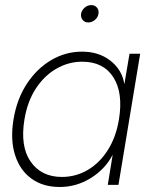

<svg xmlns="http://www.w3.org/2000/svg" viewBox="-20 -727 593 755"><path d="M214.8 8.3Q148.9 8.3 103.5 -24.7Q58.1 -57.6 39.1 -117.7Q20 -177.7 33.2 -257.8Q46.4 -337.9 85.7 -397.7Q125 -457.5 181.4 -490.7Q237.8 -523.9 302.7 -523.9Q368.7 -523.9 414.3 -488.3Q460 -452.6 468.8 -397H469.2L489.3 -515.6H531.2L445.8 0H403.8L422.9 -117.2H422.4Q393.1 -61.5 336.7 -26.6Q280.3 8.3 214.8 8.3ZM223.1 -31.2Q278.8 -31.2 325.7 -59.1Q372.6 -86.9 404.5 -137.7Q436.5 -188.5 447.8 -257.8Q464.8 -361.8 425.8 -423.1Q386.7 -484.4 303.2 -484.4Q250 -484.4 202.4 -457.3Q154.8 -430.2 121.3 -379.4Q87.9 -328.6 76.2 -257.8Q58.6 -151.4 100.6 -91.3Q142.6 -31.2 223.1 -31.2ZM327.1 -638.7Q313 -638.7 304.9 -648.7Q296.9 -658.7 298.8 -672.9Q301.3 -687 313 -697Q324.7 -707 338.9 -707Q353 -707 361.3 -697Q369.6 -687 367.2 -672.9Q365.2 -658.7 353.3 -648.7Q341.3 -638.7 327.1 -638.7Z"/></svg>

Font: Inter Display ExtraLight
Style: Italic
Weight: 200
Italic angle: -9.39999°
Designer: Rasmus Andersson
Foundry: rsms
Version: Version 4.000;git-a52131595